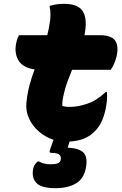

<svg xmlns="http://www.w3.org/2000/svg" viewBox="-20 -731 640 1004"><path d="M79 -547H227Q235 -577 239 -605Q249 -656 239 -700Q259 -706 277.5 -708.5Q296 -711 315 -711Q385 -711 410.5 -675.5Q436 -640 425 -566Q424 -557 422 -547H501Q563 -547 582.5 -518Q602 -489 589 -434Q579 -395 559 -366H357Q344 -335 333 -305Q322 -275 315 -245Q309 -221 307 -204.5Q305 -188 306 -177Q313 -175 321.5 -173.5Q330 -172 344 -172Q388 -172 437.5 -189Q487 -206 533 -250H539Q541 -229 539 -205.5Q537 -182 532 -159Q523 -119 509.5 -91.5Q496 -64 474 -43Q428 5 344 9Q339 23 337 31L334 41Q393 44 416 66.5Q439 89 430 142Q420 203 377.5 228Q335 253 270 253Q201 253 174 229Q147 205 152 160Q154 143 161 131.5Q168 120 178 113H184Q206 128 246 128Q269 128 283 122.5Q297 117 298 101Q300 87 290.5 78Q281 69 255 69Q243 69 240.5 65Q238 61 241 54Q250 25 260 0Q217 -14 183 -43.5Q149 -73 131.5 -112Q114 -151 118 -194Q123 -243 134.5 -286Q146 -329 161 -368Q98 -377 75.5 -417Q53 -457 66 -512Q71 -533 79 -547Z"/></svg>

Font: Recursive Mn Csl St Blk
Style: Italic
Weight: 900
Italic angle: -15°
Monospace: yes
Version: Version 1.079;hotconv 1.0.112;makeotfexe 2.5.65598; ttfautoh